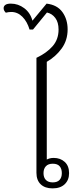

<svg xmlns="http://www.w3.org/2000/svg" viewBox="-55 -1034 410 1059"><path d="M235 5Q193 5 169.5 -17.5Q146 -40 146 -81V-715Q203 -742 235.5 -779.5Q268 -817 268 -871Q268 -911 250 -935Q232 -959 204 -965L127 -871H108Q95 -915 68.5 -941.5Q42 -968 7 -968Q0 -968 -8 -967Q-16 -966 -23 -964Q-29 -970 -32 -976Q-35 -982 -35 -989Q-35 -1000 -25.5 -1007Q-16 -1014 5 -1014Q45 -1014 78.5 -989Q112 -964 124 -920L202 -1014Q261 -1007 289.5 -967Q318 -927 318 -872Q318 -812 285.5 -767Q253 -722 203 -693V-154Q208 -157 218 -160Q228 -163 241 -163Q278 -163 302 -141Q326 -119 326 -79Q326 -41 302 -18Q278 5 235 5ZM236 -28Q261 -28 273.5 -41.5Q286 -55 286 -79Q286 -103 274 -117Q262 -131 236 -131Q211 -131 198 -117Q185 -103 185 -79Q185 -55 198 -41.5Q211 -28 236 -28Z"/></svg>

Font: Noto Serif Thai Light
Style: Regular
Weight: 300
Version: Version 2.001